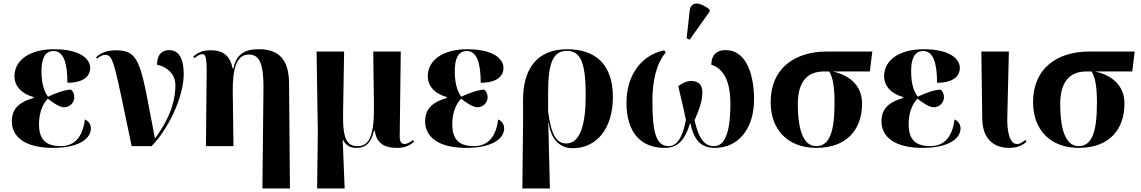

<svg xmlns="http://www.w3.org/2000/svg" viewBox="-20 -828 6465 1088"><path d="M280 10C433 10 495 -46 495 -100C495 -120 485 -141 461 -151C446 -32 386 0 324 0C245 0 201 -32 201 -124C201 -198 227 -244 251 -269C278 -247 318 -220 343 -220C376 -220 401 -247 401 -276C401 -298 392 -313 382 -320C350 -320 298 -302 252 -280C238 -299 215 -339 215 -424C215 -489 231 -539 283 -539C339 -539 362 -474 362 -359C454 -359 491 -397 491 -443C491 -492 438 -549 286 -549C149 -549 62 -488 62 -396C62 -342 100 -297 170 -278V-273C102 -253 47 -221 47 -141C47 -52 122 10 280 10Z M726 0H839C932 -95 1021 -275 1021 -409C1021 -496 994 -544 938 -544C902 -544 870 -523 870 -461C912 -454 974 -418 974 -346C974 -270 953 -172 858 -43C778 -457 779 -543 637 -543C600 -543 556 -535 524 -503L531 -496C549 -512 564 -517 577 -517C623 -517 628 -470 726 0Z M1467 240H1623L1618 -356C1617 -491 1560 -549 1447 -549C1394 -549 1321 -540 1303 -440H1298C1282 -528 1224 -543 1177 -543C1125 -543 1104 -531 1075 -508L1082 -498C1100 -515 1117 -521 1127 -521C1142 -521 1152 -511 1151 -415L1147 0H1303L1299 -309C1297 -446 1324 -519 1390 -519C1449 -519 1474 -470 1473 -329Z M1777 240H1933L1922 -36H1924C1940 -2 1967 10 2000 10C2060 10 2085 -28 2099 -87H2104C2114 -7 2170 10 2230 10C2272 10 2296 0 2327 -25L2320 -35C2307 -22 2285 -12 2273 -12C2256 -12 2245 -22 2245 -56L2251 -536H2095L2099 -230C2101 -62 2073 0 2008 0C1949 0 1922 -33 1924 -180L1930 -536H1774L1781 -75Z M2622 10C2775 10 2837 -46 2837 -100C2837 -120 2827 -141 2803 -151C2788 -32 2728 0 2666 0C2587 0 2543 -32 2543 -124C2543 -198 2569 -244 2593 -269C2620 -247 2660 -220 2685 -220C2718 -220 2743 -247 2743 -276C2743 -298 2734 -313 2724 -320C2692 -320 2640 -302 2594 -280C2580 -299 2557 -339 2557 -424C2557 -489 2573 -539 2625 -539C2681 -539 2704 -474 2704 -359C2796 -359 2833 -397 2833 -443C2833 -492 2780 -549 2628 -549C2491 -549 2404 -488 2404 -396C2404 -342 2442 -297 2512 -278V-273C2444 -253 2389 -221 2389 -141C2389 -52 2464 10 2622 10Z M2940 240H3096L3087 -132H3089C3105 -15 3175 12 3224 12C3362 12 3453 -100 3453 -278C3453 -465 3353 -549 3193 -549C3022 -549 2944 -436 2944 -263V-122ZM3189 -15C3132 -15 3103 -67 3086 -195V-303C3086 -463 3110 -540 3193 -540C3272 -540 3299 -468 3299 -287C3299 -118 3266 -15 3189 -15Z M3888 -603 4001 -762V-774C3947 -818 3894 -823 3888 -766L3871 -611ZM3745 10C3815 10 3859 -25 3891 -132C3913 -34 3951 10 4031 10C4162 10 4253 -95 4253 -266C4253 -386 4218 -544 4092 -544C4047 -544 4011 -523 4011 -461C4086 -439 4119 -354 4119 -244C4119 -39 4072 0 4025 0C3976 0 3940 -37 3916 -146C3945 -216 3960 -255 3960 -307C3960 -346 3939 -369 3897 -369C3869 -369 3844 -356 3824 -340C3831 -301 3846 -251 3867 -149C3846 -36 3809 0 3770 0C3700 0 3677 -70 3677 -256C3677 -360 3696 -465 3753 -531L3744 -543C3606 -514 3530 -392 3530 -246C3530 -75 3614 10 3745 10Z M4606 10C4783 10 4865 -99 4865 -241C4865 -348 4788 -404 4698 -423H4909L4923 -536H4665C4483 -536 4347 -440 4347 -250C4347 -88 4449 10 4606 10ZM4605 0C4542 0 4501 -70 4501 -239C4501 -374 4563 -423 4648 -423H4679C4697 -391 4709 -350 4709 -245C4709 -76 4679 0 4605 0Z M5208 10C5361 10 5423 -46 5423 -100C5423 -120 5413 -141 5389 -151C5374 -32 5314 0 5252 0C5173 0 5129 -32 5129 -124C5129 -198 5155 -244 5179 -269C5206 -247 5246 -220 5271 -220C5304 -220 5329 -247 5329 -276C5329 -298 5320 -313 5310 -320C5278 -320 5226 -302 5180 -280C5166 -299 5143 -339 5143 -424C5143 -489 5159 -539 5211 -539C5267 -539 5290 -474 5290 -359C5382 -359 5419 -397 5419 -443C5419 -492 5366 -549 5214 -549C5077 -549 4990 -488 4990 -396C4990 -342 5028 -297 5098 -278V-273C5030 -253 4975 -221 4975 -141C4975 -52 5050 10 5208 10Z M5699 10C5748 10 5776 -6 5797 -25L5790 -35C5780 -27 5764 -12 5743 -12C5696 -12 5686 -99 5688 -164L5697 -536H5541L5546 -155C5548 -40 5611 10 5699 10Z M6093 10C6270 10 6352 -99 6352 -241C6352 -348 6275 -404 6185 -423H6396L6410 -536H6152C5970 -536 5834 -440 5834 -250C5834 -88 5936 10 6093 10ZM6092 0C6029 0 5988 -70 5988 -239C5988 -374 6050 -423 6135 -423H6166C6184 -391 6196 -350 6196 -245C6196 -76 6166 0 6092 0Z"/></svg>

Font: Noto Serif Display
Style: Bold
Weight: 700
Designer: Monotype Design Team
Foundry: Monotype Imaging Inc.
Version: Version 2.009